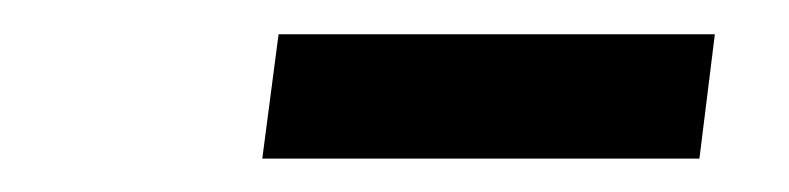

<svg xmlns="http://www.w3.org/2000/svg" viewBox="-20 -733 460 112"><path d="M142.5 -713H397L388 -640.5H133Z"/></svg>

Font: Merriweather Text Regular
Style: Italic
Weight: 400
Italic angle: -7.8°
Designer: Eben Sorkin
Foundry: Eben Sorkin
Version: Version 2.100; ttfautohint (v1.7.19-72a1) -l 8 -r 50 -G 200 